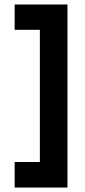

<svg xmlns="http://www.w3.org/2000/svg" viewBox="-20 -759 382 863"><path d="M45.9 -30.8H159.2V-625H45.9V-738.8H283.2V84H45.9Z"/></svg>

Font: D-DIN Exp
Style: DINExp-Bold
Weight: 700
Width: 7
Designer: Charles Nix
Foundry: Datto Inc.
Version: Version 1.00